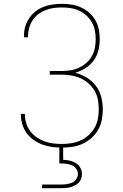

<svg xmlns="http://www.w3.org/2000/svg" viewBox="-20 -763 640 1003"><path d="M303 8Q277 8 251 4.5Q225 1 201 -8Q177 -17 155.5 -32Q134 -47 119 -68Q104 -89 96.5 -114Q89 -139 89 -165Q89 -166 89 -166.5Q89 -167 89 -168H110Q110 -167 110 -166.5Q110 -166 110 -165Q110 -142 117 -119.5Q124 -97 137.5 -78.5Q151 -60 170.5 -46.5Q190 -33 211.5 -25Q233 -17 256.5 -14Q280 -11 303 -11Q328 -11 353 -15Q378 -19 400.5 -29Q423 -39 442 -56Q461 -73 473.5 -94.5Q486 -116 491 -141Q496 -166 496 -191Q496 -216 491.5 -241.5Q487 -267 474 -289Q461 -311 441.5 -328Q422 -345 399 -355Q376 -365 350.5 -369Q325 -373 300 -373H240V-392H300Q323 -392 346.5 -395.5Q370 -399 391 -408.5Q412 -418 430 -433.5Q448 -449 459.5 -469Q471 -489 475.5 -512.5Q480 -536 480 -559Q480 -582 475.5 -604.5Q471 -627 459.5 -647Q448 -667 431 -682.5Q414 -698 393 -707.5Q372 -717 349 -720.5Q326 -724 303 -724Q281 -724 259.5 -721Q238 -718 217.5 -710Q197 -702 179.5 -688.5Q162 -675 150 -656.5Q138 -638 132 -616.5Q126 -595 126 -574Q126 -572 126 -570.5Q126 -569 126 -568H105Q105 -570 105 -571.5Q105 -573 105 -574Q105 -599 111.5 -622.5Q118 -646 131.5 -666.5Q145 -687 164.5 -702.5Q184 -718 207 -727Q230 -736 254 -739.5Q278 -743 303 -743Q329 -743 354.5 -739Q380 -735 403 -724.5Q426 -714 445.5 -697Q465 -680 478 -657.5Q491 -635 496 -610Q501 -585 501 -559Q501 -529 494 -500Q487 -471 469.5 -447Q452 -423 426.5 -407Q401 -391 373 -383Q404 -375 433 -357.5Q462 -340 481.5 -314Q501 -288 509 -255.5Q517 -223 517 -191Q517 -163 511.5 -135.5Q506 -108 492 -84Q478 -60 457 -41.5Q436 -23 411 -11.5Q386 0 358 4Q330 8 303 8ZM200 220V201H300Q314 201 328.5 199Q343 197 356.5 191Q370 185 378.5 172.5Q387 160 387 146Q387 132 378.5 119.5Q370 107 356.5 101Q343 95 328.5 93Q314 91 300 91H290V0H310V72Q327 72 344 76Q361 80 376 89Q391 98 399.5 113.5Q408 129 408 146Q408 158 404 170Q400 182 391.5 191Q383 200 372 205.5Q361 211 349 214.5Q337 218 324.5 219Q312 220 300 220Z"/></svg>

Font: Zed Sans Thin Extended
Style: Regular
Weight: 100
Width: 7
Designer: Belleve Invis
Foundry: Belleve Invis
Version: Version 1.0.0; ttfautohint (v1.8.4)